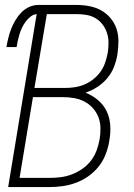

<svg xmlns="http://www.w3.org/2000/svg" viewBox="-20 -755 540 775"><path d="M13 0 128 -698Q115 -697 103.5 -688Q92 -679 83.5 -667.5Q75 -656 69 -643.5Q63 -631 59 -618Q55 -605 52 -591.5Q49 -578 47 -565H6Q9 -583 13.5 -601.5Q18 -620 25 -638Q32 -656 42 -673Q52 -690 66 -704.5Q80 -719 98 -727Q116 -735 135 -735H290Q316 -735 341.5 -730Q367 -725 388.5 -713Q410 -701 426 -682Q442 -663 450 -639.5Q458 -616 458 -589.5Q458 -563 454 -536Q450 -511 440.5 -486Q431 -461 413.5 -440Q396 -419 373 -404Q350 -389 325 -381Q353 -370 375.5 -351Q398 -332 410.5 -306Q423 -280 425 -249Q427 -218 421 -186Q417 -160 407 -133.5Q397 -107 379.5 -84.5Q362 -62 338.5 -45Q315 -28 288.5 -18Q262 -8 235 -4Q208 0 182 0ZM243 -400Q262 -400 282 -403Q302 -406 321 -414Q340 -422 357 -435.5Q374 -449 386 -466Q398 -483 404.5 -502.5Q411 -522 415 -542Q418 -562 418 -582.5Q418 -603 412 -621.5Q406 -640 394.5 -655.5Q383 -671 366.5 -681Q350 -691 330.5 -694.5Q311 -698 290 -698H169L119 -400ZM59 -37H182Q204 -37 226.5 -40Q249 -43 271 -51.5Q293 -60 313 -74Q333 -88 347.5 -107Q362 -126 370 -148Q378 -170 382 -192Q386 -216 385.5 -239Q385 -262 377 -282.5Q369 -303 354.5 -319Q340 -335 321 -345Q302 -355 279.5 -359Q257 -363 233 -363H113Z"/></svg>

Font: Iosevka SS04 Extralight
Style: Italic
Weight: 200
Italic angle: -9°
Monospace: yes
Designer: Belleve Invis
Foundry: Belleve Invis
Version: Version 19.0.0; ttfautohint (v1.8.4)